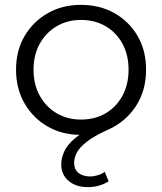

<svg xmlns="http://www.w3.org/2000/svg" viewBox="-20 -550 667 790"><path d="M342 220Q292 220 262 194Q232 168 232 127Q232 101 244 74Q256 47 286 21Q316 -5 368 -27L369 0Q351 3 338.5 4Q326 5 313 5Q236 5 176 -29.5Q116 -64 81 -124.5Q46 -185 46 -263Q46 -342 81 -401.5Q116 -461 176 -495.5Q236 -530 313 -530Q391 -530 451.5 -495.5Q512 -461 546.5 -401.5Q581 -342 581 -263Q581 -177 539 -113Q497 -49 426 -17Q366 10 336 34Q306 58 295.5 79Q285 100 285 120Q285 148 303.5 162Q322 176 350 176Q366 176 382.5 171Q399 166 411 157L427 196Q410 207 388 213.5Q366 220 342 220ZM313 -58Q370 -58 414 -83.5Q458 -109 483.5 -155.5Q509 -202 509 -263Q509 -325 483.5 -371Q458 -417 414 -442.5Q370 -468 313 -468Q258 -468 214 -442.5Q170 -417 144 -371Q118 -325 118 -263Q118 -202 144 -155.5Q170 -109 214 -83.5Q258 -58 313 -58Z"/></svg>

Font: MOST Montserrat
Style: Regular
Weight: 400
Designer: Julieta Ulanovsky
Foundry: Julieta Ulanovsky
Version: Version 8.000;March 11, 2024;FontCreator 15.0.0.2926 64-bit